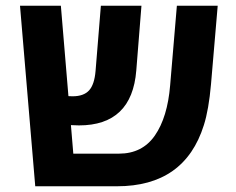

<svg xmlns="http://www.w3.org/2000/svg" viewBox="-20 -650 824 670"><path d="M388.2 0H103L49.8 -629.9H192.4L218.8 -314.5Q224.6 -314 233.4 -314Q272 -314 290.8 -334.5Q309.6 -355 313.5 -402.8L332 -629.9H473.6L455.6 -404.3Q440.4 -212.4 255.4 -212.4Q245.1 -212.4 227.5 -213.4L235.8 -113.8H395Q476.6 -113.8 520.5 -177.2Q564.5 -240.7 573.7 -352.1L597.2 -629.9H739.7L716.3 -356Q708.5 -267.1 691.4 -213.4Q624.5 0 388.2 0Z"/></svg>

Font: Open Sans Hebrew
Style: Bold
Weight: 700
Foundry: Ascender Corporation, Yanek Iontef
Version: Version 2.001;PS 002.001;hotconv 1.0.70;makeotf.lib2.5.58329